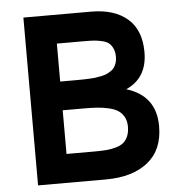

<svg xmlns="http://www.w3.org/2000/svg" viewBox="-52 -781 809 832"><g transform="rotate(-5 352.5 -365.0)"><path d="M214.8 -605V-439.9H285.2Q303.2 -439.9 313.7 -440.2Q324.2 -440.4 341.6 -441.2Q358.9 -441.9 369.4 -443.4Q379.9 -444.8 394.3 -447.8Q408.7 -450.7 417.7 -454.8Q426.8 -459 436.8 -465.6Q446.8 -472.2 452.1 -480.5Q457.5 -488.8 461.2 -500Q464.8 -511.2 464.8 -524.9Q464.8 -546.4 458 -561.5Q451.2 -576.7 440.9 -585.2Q430.7 -593.8 412.4 -598.1Q394 -602.5 377.4 -603.8Q360.8 -605 335 -605ZM214.8 -125H335Q366.2 -125 387.7 -126.7Q409.2 -128.4 429.9 -134.3Q450.7 -140.1 462.9 -150.4Q475.1 -160.6 482.7 -178Q490.2 -195.3 490.2 -220.2Q490.2 -244.6 480.5 -262.2Q470.7 -279.8 455.3 -289.8Q439.9 -299.8 414.8 -305.7Q389.6 -311.5 364.7 -313.2Q339.8 -314.9 305.2 -314.9H214.8ZM80.1 0V-730H375Q475.6 -730 532.7 -680.7Q589.8 -631.3 589.8 -535.2Q589.8 -422.9 497.1 -381.8Q625 -342.8 625 -210Q625 -106.9 558.1 -53.5Q491.2 0 375 0Z"/></g></svg>

Font: Miedinger*
Style: Bold
Weight: 700
Version: Version 001.000